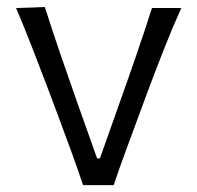

<svg xmlns="http://www.w3.org/2000/svg" viewBox="-20 -540 575 560"><path d="M222.2 0Q206.1 -48.8 187.7 -98.9Q169.4 -148.9 151.9 -195.8L117.7 -287.1Q96.2 -343.8 73.5 -402.1Q50.8 -460.4 26.9 -516.6L110.8 -519.5Q132.3 -451.7 155.3 -384.8Q178.2 -317.9 202.1 -250L263.2 -78.1H271.5L332.5 -250.5Q356.9 -318.8 379.6 -385Q402.3 -451.2 423.3 -516.6H508.8Q482.9 -459.5 460 -401.1Q437 -342.8 415.5 -285.6L381.3 -193.4Q363.3 -144.5 345.7 -96.9Q328.1 -49.3 311.5 0Z"/></svg>

Font: Pinar Regular
Style: Regular
Weight: 400
Designer: Amin Abedi
Version: Version 3.000